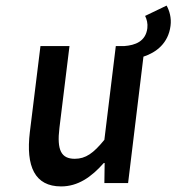

<svg xmlns="http://www.w3.org/2000/svg" viewBox="-20 -656 632 688"><path d="M500 -599C506 -587 510 -572 508 -555C502 -507 464 -494 426 -491H395L354 -155C315 -107 287 -87 248 -87C200 -87 183 -117 193 -198L229 -491H125L87 -183C72 -59 105 12 199 12C259 12 307 -21 352 -72H355L354 0H439L494 -453C540 -468 583 -501 591 -563C595 -592 587 -618 577 -636Z"/></svg>

Font: Falling Sky
Style: CondObl
Weight: 400
Designer: Paul D. Hunt
Foundry: Adobe Systems Incorporated
Version: Version 1.02